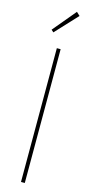

<svg xmlns="http://www.w3.org/2000/svg" viewBox="-139 -943 468 976"><g transform="rotate(15 95.0 -454.5)"><path d="M105 -704V0H85V-704ZM154 -892 47 -777 35 -788 136 -909Z"/></g></svg>

Font: Fz Poppins Thin
Style: Regular
Weight: 100
Designer: Ninad Kale (Devanagari), Jonny Pinhorn (Latin)
Foundry: Indian Type Foundry
Version: Vit hóa bi Vntype.Com & FontZin.Com